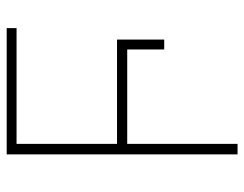

<svg xmlns="http://www.w3.org/2000/svg" viewBox="-100 -648 747 588"><g transform="rotate(-90 274.0 -353.5)"><path d="M417 -224.6V-337.9H127.9V0H95.7V-707H482.4V-676.8H127.9V-369.1H447.3V-224.6Z"/></g></svg>

Font: Pretendard JP Thin
Style: Regular
Weight: 100
Designer: Base glyphs from Inter by Rasmus Andersson; Hangeul glyphs from Noto Sans CJK(Source Han Sans) by Jang Soo-young and Kan
Foundry: Kil Hyung-jin
Version: Version 1.309